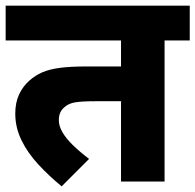

<svg xmlns="http://www.w3.org/2000/svg" viewBox="-20 -642 691 679"><path d="M562 -499V0H408V-284H317Q269 -284 245.5 -280Q222 -276 208 -263Q198 -255 193 -243.5Q188 -232 188 -217Q188 -197 200.5 -175Q213 -153 237 -129.5Q261 -106 295 -80L198 17Q153 -20 115.5 -60.5Q78 -101 56 -146Q34 -191 34 -240Q34 -279 47.5 -308Q61 -337 84 -357Q104 -375 129 -386Q154 -397 191.5 -402Q229 -407 286 -407H408V-499H0V-622H651V-499Z"/></svg>

Font: Noto Sans Devanagari ExtraBold
Style: Regular
Weight: 800
Version: Version 2.003